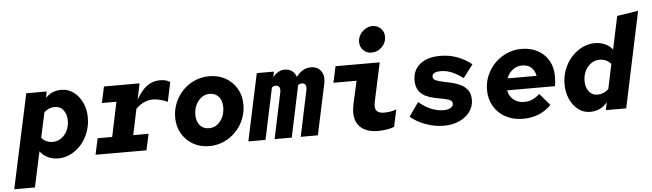

<svg xmlns="http://www.w3.org/2000/svg" viewBox="-98 -1031 4997 1472"><g transform="rotate(-5 2400.0 -294.5)"><path d="M-42 209 114 -516H271L262 -468Q290 -497 320.5 -508Q351 -519 384 -519Q436 -519 477.5 -488Q519 -457 543.5 -405.5Q568 -354 568 -290Q568 -231 548.5 -178Q529 -125 494 -84.5Q459 -44 413 -20.5Q367 3 314 3Q272 3 234.5 -15Q197 -33 176 -64L117 209ZM284 -127Q321 -127 350 -147.5Q379 -168 396 -202.5Q413 -237 413 -280Q413 -327 389 -359.5Q365 -392 320 -392Q276 -392 240 -359L198 -166Q232 -127 284 -127Z M602 0 629 -125H741L797 -391H685L712 -516H986L960 -393Q1001 -464 1044.5 -495Q1088 -526 1141 -526Q1170 -526 1188 -521Q1206 -516 1221 -505L1189 -355Q1179 -362 1159 -368.5Q1139 -375 1117 -379.5Q1095 -384 1078 -384Q1043 -384 1008.5 -369Q974 -354 945 -324L903 -125H1021L994 0Z M1477 10Q1408 10 1353 -21.5Q1298 -53 1266.5 -107.5Q1235 -162 1235 -231Q1235 -292 1257.5 -345Q1280 -398 1319.5 -438.5Q1359 -479 1411 -501.5Q1463 -524 1523 -524Q1593 -524 1647.5 -493Q1702 -462 1733.5 -408Q1765 -354 1765 -284Q1765 -224 1742.5 -170.5Q1720 -117 1680.5 -76.5Q1641 -36 1588.5 -13Q1536 10 1477 10ZM1486 -127Q1539 -127 1574 -170.5Q1609 -214 1609 -280Q1609 -330 1583 -359.5Q1557 -389 1513 -389Q1479 -389 1451.5 -369Q1424 -349 1407.5 -315Q1391 -281 1391 -239Q1391 -187 1417 -157Q1443 -127 1486 -127Z M1778 0 1888 -516H2020L2011 -473Q2051 -524 2103 -524Q2136 -524 2159 -507Q2182 -490 2192 -460Q2238 -524 2305 -524Q2355 -524 2382 -487.5Q2409 -451 2397 -393L2313 0H2181L2255 -350Q2261 -376 2253.5 -391.5Q2246 -407 2226 -407Q2207 -407 2195 -396Q2195 -391 2193 -383L2112 0H1980L2054 -350Q2060 -376 2052.5 -391.5Q2045 -407 2025 -407Q2008 -407 1994 -396L1910 0Z M2779 -596Q2741 -596 2715.5 -621.5Q2690 -647 2690 -684Q2690 -715 2705.5 -740.5Q2721 -766 2747 -782Q2773 -798 2802 -798Q2840 -798 2866 -772.5Q2892 -747 2892 -709Q2892 -678 2876.5 -652.5Q2861 -627 2835.5 -611.5Q2810 -596 2779 -596ZM2777 7Q2675 7 2628.5 -51Q2582 -109 2607 -220L2645 -391H2467L2494 -516H2834L2770 -218Q2760 -169 2777 -149Q2794 -129 2834 -129Q2857 -129 2880 -132.5Q2903 -136 2929 -145L2901 -14Q2882 -5 2846 1Q2810 7 2777 7Z M3283 11Q3212 11 3142.5 -14.5Q3073 -40 3026 -81L3101 -187Q3152 -144 3199 -126Q3246 -108 3290 -108Q3323 -108 3344 -120Q3365 -132 3365 -151Q3365 -171 3345 -180.5Q3325 -190 3293.5 -195.5Q3262 -201 3226.5 -208.5Q3191 -216 3159.5 -231.5Q3128 -247 3108 -276.5Q3088 -306 3088 -356Q3088 -433 3144 -479Q3200 -525 3302 -525Q3370 -525 3431.5 -502Q3493 -479 3541 -439L3465 -339Q3423 -372 3380 -390Q3337 -408 3296 -408Q3228 -408 3228 -371Q3228 -352 3248.5 -342.5Q3269 -333 3301.5 -326.5Q3334 -320 3370.5 -311.5Q3407 -303 3439.5 -287Q3472 -271 3492.5 -243Q3513 -215 3513 -169Q3513 -116 3482.5 -75.5Q3452 -35 3400 -12Q3348 11 3283 11Z M3892 11Q3817 11 3759 -20Q3701 -51 3668 -106.5Q3635 -162 3635 -233Q3635 -292 3657.5 -344.5Q3680 -397 3720 -437.5Q3760 -478 3812.5 -501Q3865 -524 3924 -524Q3996 -524 4049.5 -495Q4103 -466 4133 -414Q4163 -362 4163 -293Q4163 -249 4157 -217H3789Q3796 -172 3830 -144.5Q3864 -117 3913 -117Q3946 -117 3976 -130.5Q4006 -144 4031 -168L4109 -77Q4024 11 3892 11ZM3800 -308H4023Q4016 -349 3989 -373Q3962 -397 3919 -397Q3879 -397 3847 -373Q3815 -349 3800 -308Z M4409 3Q4358 3 4317.5 -28Q4277 -59 4254 -111Q4231 -163 4231 -226Q4231 -285 4251.5 -338Q4272 -391 4308 -431.5Q4344 -472 4391 -495.5Q4438 -519 4491 -519Q4532 -519 4567.5 -503Q4603 -487 4625 -458L4679 -712L4842 -737L4686 0H4529L4542 -59Q4511 -24 4478 -10.5Q4445 3 4409 3ZM4386 -236Q4386 -189 4410 -156.5Q4434 -124 4479 -124Q4524 -124 4562 -159L4602 -349Q4568 -389 4515 -389Q4478 -389 4449 -368.5Q4420 -348 4403 -313.5Q4386 -279 4386 -236Z"/></g></svg>

Font: Red Hat Mono
Style: Bold Italic
Weight: 700
Italic angle: -12°
Monospace: yes
Designer: Pentagram, MCKL
Foundry: Pentagram, MCKL
Version: Version 1.023; ttfautohint (v1.8.3)